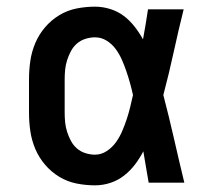

<svg xmlns="http://www.w3.org/2000/svg" viewBox="-20 -548 640 576"><path d="M265 8Q237 8 209.5 2.5Q182 -3 158 -17.5Q134 -32 115.5 -53.5Q97 -75 86 -101Q75 -127 71 -154.5Q67 -182 67 -210V-310Q67 -338 71 -365.5Q75 -393 86 -419Q97 -445 115.5 -466.5Q134 -488 158 -502.5Q182 -517 209.5 -522.5Q237 -528 265 -528Q288 -528 310.5 -521Q333 -514 351 -500.5Q369 -487 383.5 -468.5Q398 -450 409 -430Q413 -453 417 -475.5Q421 -498 424 -520H531Q515 -456 501 -391.5Q487 -327 470 -263Q487 -198 502 -132Q517 -66 533 0H426Q422 -23 418 -46.5Q414 -70 410 -94Q399 -73 385 -54.5Q371 -36 352.5 -21.5Q334 -7 311.5 0.5Q289 8 265 8ZM265 -84Q284 -84 300.5 -95Q317 -106 328 -121.5Q339 -137 346.5 -154.5Q354 -172 360 -190Q366 -208 370.5 -226.5Q375 -245 379 -263Q375 -281 370 -299Q365 -317 359 -334.5Q353 -352 345.5 -369Q338 -386 327 -401Q316 -416 300 -426Q284 -436 265 -436Q251 -436 236.5 -431.5Q222 -427 211 -417.5Q200 -408 193 -395Q186 -382 181.5 -368Q177 -354 175.5 -339.5Q174 -325 174 -310V-210Q174 -195 175.5 -180.5Q177 -166 181.5 -152Q186 -138 193 -125Q200 -112 211 -102.5Q222 -93 236.5 -88.5Q251 -84 265 -84Z"/></svg>

Font: Iosevka Custom SmBdEx
Style: Regular
Weight: 600
Width: 7
Monospace: yes
Designer: Belleve Invis
Foundry: Belleve Invis
Version: Version 11.2.4; ttfautohint (v1.8.4)